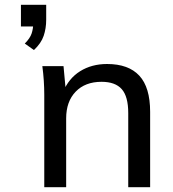

<svg xmlns="http://www.w3.org/2000/svg" viewBox="-20 -778 718 798"><path d="M121 -570 83 -597Q105 -619 111.5 -639Q118 -659 118 -679L143 -668H67V-758H172V-696Q172 -660 161.5 -629Q151 -598 121 -570ZM164 0V-384Q164 -413 162 -443Q160 -473 156 -503H244L254 -395H242Q265 -452 313 -482Q361 -512 425 -512Q514 -512 559 -463.5Q604 -415 604 -313V0H513V-308Q513 -377 486 -407.5Q459 -438 402 -438Q334 -438 294.5 -397Q255 -356 255 -286V0Z"/></svg>

Font: Mulish Medium
Style: Regular
Weight: 500
Designer: Vernon Adams
Foundry: Vernon Adams
Version: Version 3.603; ttfautohint (v1.8.3)